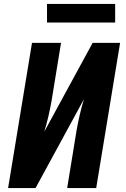

<svg xmlns="http://www.w3.org/2000/svg" viewBox="-20 -952 640 972"><path d="M21 0 142 -735H289L241 -441Q234 -402 225 -363Q216 -324 204 -285L449 -735H588L467 0H320L368 -294Q375 -333 384 -372Q393 -411 405 -450L160 0ZM563 -838H218V-932H563Z"/></svg>

Font: Iosevka Heavy Extended Oblique
Style: Regular
Weight: 900
Width: 7
Italic angle: -9°
Monospace: yes
Designer: Belleve Invis
Foundry: Belleve Invis
Version: Version 32.5.0; ttfautohint (v1.8.4)